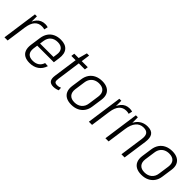

<svg xmlns="http://www.w3.org/2000/svg" viewBox="189 -1704 2744 2744"><g transform="rotate(45 1561.0 -332.0)"><path d="M119 -540H159L158 -362L107 0H43ZM130 -326Q145 -434 194.5 -490.5Q244 -547 323 -547Q337 -547 351 -545Q365 -543 378 -539L365 -482Q342 -490 312 -490Q245 -490 204.5 -444.5Q164 -399 151 -309Z M555 7Q492 7 451.5 -15.5Q411 -38 394.5 -82Q378 -126 386 -189L409 -351Q418 -413 448 -457Q478 -501 527 -524Q576 -547 639 -547Q733 -547 777 -494Q821 -441 807 -342L794 -247H446L453 -297H748L733 -270L745 -356Q755 -421 724.5 -456Q694 -491 631 -491Q565 -491 524 -455.5Q483 -420 474 -355L449 -182Q441 -116 470.5 -82Q500 -48 564 -48Q621 -48 659.5 -74Q698 -100 714 -151L773 -147Q749 -72 692.5 -32.5Q636 7 555 7Z M1037 7Q979 7 955.5 -25Q932 -57 942 -124L1000 -534L1038 -671H1083L1007 -126Q1000 -81 1011.5 -64Q1023 -47 1060 -47Q1076 -47 1092 -50.5Q1108 -54 1124 -62L1127 -13Q1113 -7 1098 -2.5Q1083 2 1067.5 4.5Q1052 7 1037 7ZM914 -540H1187L1180 -488H907Z M1398 7Q1333 7 1290.5 -16.5Q1248 -40 1229.5 -84Q1211 -128 1219 -190L1242 -350Q1251 -412 1281.5 -456Q1312 -500 1362 -523.5Q1412 -547 1476 -547Q1540 -547 1583 -523.5Q1626 -500 1644.5 -456Q1663 -412 1654 -350L1631 -190Q1623 -128 1592 -84Q1561 -40 1511.5 -16.5Q1462 7 1398 7ZM1406 -49Q1472 -49 1515.5 -86Q1559 -123 1567 -189L1590 -351Q1599 -418 1566.5 -454.5Q1534 -491 1467 -491Q1424 -491 1389.5 -474.5Q1355 -458 1333.5 -426.5Q1312 -395 1306 -351L1283 -189Q1275 -123 1307.5 -86Q1340 -49 1406 -49Z M1825 -540H1865L1864 -362L1813 0H1749ZM1836 -326Q1851 -434 1900.5 -490.5Q1950 -547 2029 -547Q2043 -547 2057 -545Q2071 -543 2084 -539L2071 -482Q2048 -490 2018 -490Q1951 -490 1910.5 -444.5Q1870 -399 1857 -309Z M2458 -361Q2468 -430 2444.5 -462.5Q2421 -495 2362 -495Q2291 -495 2246.5 -442.5Q2202 -390 2188 -289L2147 -224L2156 -285Q2175 -414 2235.5 -480.5Q2296 -547 2394 -547Q2472 -547 2504 -502.5Q2536 -458 2523 -365L2471 0H2407ZM2159 -540H2199L2200 -372L2147 0H2083Z M2814 7Q2749 7 2706.5 -16.5Q2664 -40 2645.5 -84Q2627 -128 2635 -190L2658 -350Q2667 -412 2697.5 -456Q2728 -500 2778 -523.5Q2828 -547 2892 -547Q2956 -547 2999 -523.5Q3042 -500 3060.5 -456Q3079 -412 3070 -350L3047 -190Q3039 -128 3008 -84Q2977 -40 2927.5 -16.5Q2878 7 2814 7ZM2822 -49Q2888 -49 2931.5 -86Q2975 -123 2983 -189L3006 -351Q3015 -418 2982.5 -454.5Q2950 -491 2883 -491Q2840 -491 2805.5 -474.5Q2771 -458 2749.5 -426.5Q2728 -395 2722 -351L2699 -189Q2691 -123 2723.5 -86Q2756 -49 2822 -49Z"/></g></svg>

Font: Pathway Extreme SemiCondensed ExtraLight
Style: Italic
Weight: 250
Width: 4
Italic angle: -8°
Version: Version 1.001;gftools[0.9.26]